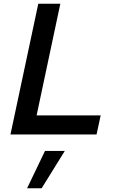

<svg xmlns="http://www.w3.org/2000/svg" viewBox="-20 -720 640 1028"><path d="M36 0 185 -700H303L176 -102H519L497 0ZM125 288 221 88H327L203 288Z"/></svg>

Font: Red Hat Mono Medium
Style: Italic
Weight: 500
Italic angle: -12°
Monospace: yes
Designer: Pentagram, MCKL
Foundry: Pentagram, MCKL
Version: Version 1.023; ttfautohint (v1.8.3)